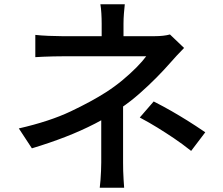

<svg xmlns="http://www.w3.org/2000/svg" viewBox="-20 -828 1040 897"><path d="M563 -808Q561 -791 559 -765.5Q557 -740 557 -718Q557 -704 557 -684.5Q557 -665 557 -646Q557 -627 557 -614H455Q455 -627 455 -645.5Q455 -664 455 -683.5Q455 -703 455 -718Q455 -741 453.5 -766Q452 -791 449 -808ZM840 -604Q824 -588 806 -568.5Q788 -549 775 -534Q748 -503 711.5 -466Q675 -429 632.5 -391.5Q590 -354 543 -322Q489 -284 424 -250.5Q359 -217 285.5 -188.5Q212 -160 129 -135L68 -228Q212 -261 310 -307.5Q408 -354 475 -397Q517 -424 553.5 -454.5Q590 -485 618.5 -514Q647 -543 663 -565Q651 -565 620.5 -565Q590 -565 549 -565Q508 -565 464.5 -565Q421 -565 381 -565Q341 -565 311.5 -565Q282 -565 271 -565Q254 -565 229.5 -564.5Q205 -564 182.5 -563Q160 -562 145 -561V-665Q171 -662 207 -660.5Q243 -659 269 -659Q280 -659 312 -659Q344 -659 388 -659Q432 -659 480.5 -659Q529 -659 574.5 -659Q620 -659 654 -659Q688 -659 703 -659Q723 -659 741.5 -661Q760 -663 774 -667ZM555 -378Q555 -350 555 -310Q555 -270 555 -225.5Q555 -181 555 -140Q555 -99 555 -69Q555 -51 555.5 -29.5Q556 -8 557.5 12.5Q559 33 560 49H446Q448 34 449.5 13.5Q451 -7 452 -29Q453 -51 453 -69Q453 -98 453 -134Q453 -170 453 -208Q453 -246 453 -279Q453 -312 453 -336ZM873 -123Q830 -157 792 -182.5Q754 -208 716 -231.5Q678 -255 633 -279L698 -354Q745 -330 781.5 -309Q818 -288 855 -265Q892 -242 939 -210Z"/></svg>

Font: Noto Sans SC Thin Medium
Style: Regular
Weight: 500
Version: Version 2.004-H2;hotconv 1.0.118;makeotfexe 2.5.65603